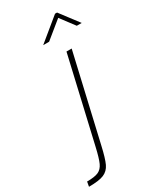

<svg xmlns="http://www.w3.org/2000/svg" viewBox="-247 -1006 955 1153"><g transform="rotate(-30 230.5 -430.0)"><path d="M13 38Q66 38 91.5 26.5Q117 15 131 -15.5Q145 -46 161 -116L296 -700H332L195 -107Q177 -27 160.5 8Q144 43 110.5 57Q77 71 7 71ZM350 -931H364L461 -803H427L354 -900L235 -803H194Z"/></g></svg>

Font: Cairo ExtraLight
Style: Italic
Weight: 275
Italic angle: -13°
Designer: Mohamed Gaber, Accademia di Belle Arti di Urbino and others
Foundry: Kief Type Foundry, Accademia di Belle Arti di Urbino and others
Version: Version 3.011